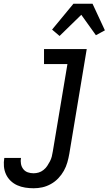

<svg xmlns="http://www.w3.org/2000/svg" viewBox="-75 -782 595 1025"><path d="M105 223Q82 223 59.5 219.5Q37 216 17 207Q-3 198 -18.5 183Q-34 168 -43 148.5Q-52 129 -54 106.5Q-56 84 -52 61H37Q34 77 37 93Q40 109 49.5 121Q59 133 73.5 138Q88 143 104 143Q118 143 131.5 139Q145 135 157 125.5Q169 116 177 104Q185 92 191.5 79.5Q198 67 201.5 53.5Q205 40 207 26L285 -440H160V-520H388L295 39Q291 62 284.5 85Q278 108 266 129.5Q254 151 236.5 169.5Q219 188 196.5 200.5Q174 213 151 218Q128 223 105 223ZM243 -590 203 -624 317 -762H419L485 -620L437 -594L359 -703Z"/></svg>

Font: Iosevka Curly Slab Medium
Style: Italic
Weight: 500
Italic angle: -9°
Monospace: yes
Designer: Belleve Invis
Foundry: Belleve Invis
Version: Version 22.1.2; ttfautohint (v1.8.4)